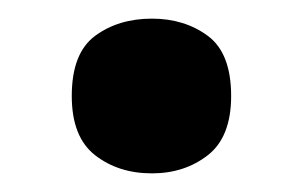

<svg xmlns="http://www.w3.org/2000/svg" viewBox="-20 -173 325 206"><path d="M57 -70Q57 -116 82 -134.5Q107 -153 143 -153Q178 -153 203 -134.5Q228 -116 228 -70Q228 -26 203 -6.5Q178 13 143 13Q107 13 82 -6.5Q57 -26 57 -70Z"/></svg>

Font: Noto Sans Gurmukhi
Style: Bold
Weight: 700
Designer: Jelle Bosma - Monotype Design Team
Foundry: Monotype Imaging Inc.
Version: Version 2.004; ttfautohint (v1.8.4.7-5d5b)